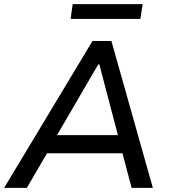

<svg xmlns="http://www.w3.org/2000/svg" viewBox="-28 -902 825 922"><path d="M-8 0 416 -705H507L706 0H604L551 -200L592 -166H165L217 -199L101 0ZM444 -593 233 -231 212 -253H574L544 -231L449 -593ZM311 -811 321 -882H657L646 -811Z"/></svg>

Font: Nunito Sans 7pt Medium
Style: Italic
Weight: 500
Italic angle: -9°
Designer: Vernon Adams
Foundry: Vernon Adams
Version: Version 3.101;gftools[0.9.27]